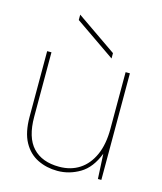

<svg xmlns="http://www.w3.org/2000/svg" viewBox="-107 -772 727 863"><g transform="rotate(15 256.5 -340.5)"><path d="M241 12Q191 12 149 -8.5Q107 -29 82.5 -73.5Q58 -118 58 -191V-496H78V-196Q78 -100 121 -54Q164 -8 244 -8Q298 -8 338 -34Q378 -60 400.5 -110Q423 -160 423 -232V-496H443V0H427L421 -116Q394 -46 345 -17Q296 12 241 12ZM346 -539 159 -668V-693L346 -564Z"/></g></svg>

Font: DM Sans 24pt Thin
Style: Regular
Weight: 250
Designer: Colophon Foundry, Jonny Pinhorn
Foundry: Colophon Foundry
Version: Version 4.004;gftools[0.9.30]